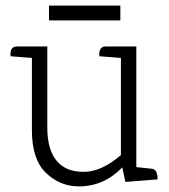

<svg xmlns="http://www.w3.org/2000/svg" viewBox="-20 -651 604 686"><path d="M155 -631H410V-578H155ZM262 15Q195 15 144.5 -33Q94 -81 94 -186V-444L18 -450Q14 -485 41 -485H149V-195Q149 -118 181.5 -77.5Q214 -37 278.5 -37Q343 -37 412 -97V-444L335 -450Q332 -485 358 -485H467V-54L523 -48Q543 -46 543 -10L428 -1L417 -53Q351 15 262 15Z"/></svg>

Font: Karma Light
Style: Regular
Weight: 300
Designer: Joana Correia
Foundry: Indian Type Foundry
Version: Version 1.202;PS 1.0;hotconv 1.0.78;makeotf.lib2.5.61930; tt